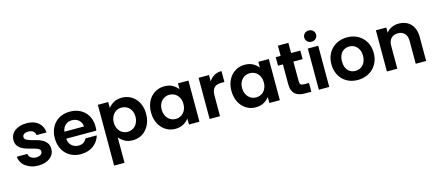

<svg xmlns="http://www.w3.org/2000/svg" viewBox="-65 -1505 5694 2496"><g transform="rotate(-15 2782.5 -257.0)"><path d="M499 -158Q499 -122 484 -91.5Q469 -61 440.5 -38.5Q412 -16 372 -3.5Q332 9 281 9Q229 9 185.5 -5.5Q142 -20 110 -44.5Q78 -69 59.5 -102.5Q41 -136 39 -175H180Q184 -143 211 -122Q238 -101 280 -101Q322 -101 343.5 -117.5Q365 -134 365 -158Q365 -183 342 -196Q319 -209 284 -218.5Q249 -228 208.5 -238.5Q168 -249 133 -267Q98 -285 75 -315.5Q52 -346 52 -397Q52 -431 67 -461.5Q82 -492 110 -514.5Q138 -537 179 -550Q220 -563 271 -563Q372 -563 430 -513Q488 -463 494 -380H360Q357 -412 333 -432Q309 -452 267 -452Q228 -452 208 -437.5Q188 -423 188 -399Q188 -374 211 -360.5Q234 -347 268 -337Q302 -327 342 -317Q382 -307 416.5 -288.5Q451 -270 474.5 -239.5Q498 -209 499 -158Z M852 -448Q801 -448 765 -417Q729 -386 721 -329H984Q983 -356 972.5 -378Q962 -400 944 -415.5Q926 -431 902.5 -439.5Q879 -448 852 -448ZM1115 -174Q1104 -136 1081.5 -102.5Q1059 -69 1026 -44Q993 -19 950 -5Q907 9 856 9Q796 9 745 -11Q694 -31 657 -68.5Q620 -106 599 -159Q578 -212 578 -277Q578 -343 598.5 -395.5Q619 -448 655.5 -485.5Q692 -523 743 -543Q794 -563 856 -563Q916 -563 966 -543.5Q1016 -524 1052.5 -488Q1089 -452 1109 -401.5Q1129 -351 1129 -289Q1129 -275 1128 -262Q1127 -249 1125 -235H720Q725 -173 762.5 -140Q800 -107 853 -107Q898 -107 924 -126.5Q950 -146 964 -174Z M1371 -474Q1396 -509 1442.5 -536Q1489 -563 1554 -563Q1607 -563 1653.5 -543Q1700 -523 1734 -486Q1768 -449 1787.5 -396.5Q1807 -344 1807 -279Q1807 -214 1787.5 -161Q1768 -108 1734 -70Q1700 -32 1653.5 -11.5Q1607 9 1554 9Q1488 9 1442.5 -18Q1397 -45 1371 -79V264H1231V-554H1371ZM1664 -279Q1664 -318 1651.5 -348.5Q1639 -379 1619 -399Q1599 -419 1572 -429.5Q1545 -440 1517 -440Q1489 -440 1462.5 -429.5Q1436 -419 1416 -398Q1396 -377 1383.5 -346.5Q1371 -316 1371 -277Q1371 -238 1383.5 -207.5Q1396 -177 1416 -156Q1436 -135 1462.5 -124.5Q1489 -114 1517 -114Q1545 -114 1572 -125Q1599 -136 1619 -157Q1639 -178 1651.5 -209Q1664 -240 1664 -279Z M1873 -279Q1873 -344 1892.5 -396.5Q1912 -449 1946.5 -486Q1981 -523 2027 -543Q2073 -563 2126 -563Q2193 -563 2238.5 -536.5Q2284 -510 2309 -475V-554H2450V0H2309V-81Q2284 -45 2237.5 -18Q2191 9 2125 9Q2072 9 2026.5 -11.5Q1981 -32 1946.5 -70Q1912 -108 1892.5 -161Q1873 -214 1873 -279ZM2309 -277Q2309 -316 2297 -346.5Q2285 -377 2264.5 -398Q2244 -419 2217.5 -429.5Q2191 -440 2162 -440Q2134 -440 2107.5 -429.5Q2081 -419 2061 -399Q2041 -379 2028.5 -348.5Q2016 -318 2016 -279Q2016 -240 2028.5 -209Q2041 -178 2061 -157Q2081 -136 2107.5 -125Q2134 -114 2162 -114Q2191 -114 2217.5 -124.5Q2244 -135 2264.5 -156Q2285 -177 2297 -207.5Q2309 -238 2309 -277Z M2727 0H2587V-554H2727V-468Q2753 -511 2796 -536.5Q2839 -562 2897 -562V-415H2860Q2829 -415 2804.5 -408.5Q2780 -402 2762.5 -386Q2745 -370 2736 -343Q2727 -316 2727 -276Z M2955 -279Q2955 -344 2974.5 -396.5Q2994 -449 3028.5 -486Q3063 -523 3109 -543Q3155 -563 3208 -563Q3275 -563 3320.5 -536.5Q3366 -510 3391 -475V-554H3532V0H3391V-81Q3366 -45 3319.5 -18Q3273 9 3207 9Q3154 9 3108.5 -11.5Q3063 -32 3028.5 -70Q2994 -108 2974.5 -161Q2955 -214 2955 -279ZM3391 -277Q3391 -316 3379 -346.5Q3367 -377 3346.5 -398Q3326 -419 3299.5 -429.5Q3273 -440 3244 -440Q3216 -440 3189.5 -429.5Q3163 -419 3143 -399Q3123 -379 3110.5 -348.5Q3098 -318 3098 -279Q3098 -240 3110.5 -209Q3123 -178 3143 -157Q3163 -136 3189.5 -125Q3216 -114 3244 -114Q3273 -114 3299.5 -124.5Q3326 -135 3346.5 -156Q3367 -177 3379 -207.5Q3391 -238 3391 -277Z M3691 -439H3625V-554H3691V-691H3832V-554H3956V-439H3832V-171Q3832 -143 3845 -130.5Q3858 -118 3891 -118H3956V0H3868Q3828 0 3795.5 -9Q3763 -18 3739.5 -38.5Q3716 -59 3703.5 -91.5Q3691 -124 3691 -172Z M4057 -554H4197V0H4057ZM4128 -627Q4093 -627 4071 -649Q4049 -671 4049 -703Q4049 -735 4071 -756.5Q4093 -778 4128 -778Q4163 -778 4185.5 -756.5Q4208 -735 4208 -703Q4208 -671 4185.5 -649Q4163 -627 4128 -627Z M4870 -277Q4870 -212 4847.5 -159Q4825 -106 4786 -68.5Q4747 -31 4694 -11Q4641 9 4581 9Q4521 9 4469.5 -11Q4418 -31 4380.5 -68.5Q4343 -106 4321.5 -159Q4300 -212 4300 -277Q4300 -343 4322 -395.5Q4344 -448 4382.5 -485.5Q4421 -523 4473 -543Q4525 -563 4585 -563Q4645 -563 4697 -543Q4749 -523 4787.5 -485.5Q4826 -448 4848 -395.5Q4870 -343 4870 -277ZM4442 -277Q4442 -236 4453 -205Q4464 -174 4483 -153.5Q4502 -133 4527.5 -123Q4553 -113 4581 -113Q4609 -113 4635 -123Q4661 -133 4681 -153.5Q4701 -174 4713.5 -205Q4726 -236 4726 -277Q4726 -319 4714 -349.5Q4702 -380 4682 -400.5Q4662 -421 4636.5 -431Q4611 -441 4583 -441Q4555 -441 4529.5 -431Q4504 -421 4484.5 -400.5Q4465 -380 4453.5 -349.5Q4442 -319 4442 -277Z M5361 -306Q5361 -373 5327.5 -408Q5294 -443 5238 -443Q5181 -443 5147 -408Q5113 -373 5113 -306V0H4973V-554H5113V-485Q5140 -520 5183 -541Q5226 -562 5280 -562Q5328 -562 5369 -546.5Q5410 -531 5439 -501Q5468 -471 5484.5 -426.5Q5501 -382 5501 -325V0H5361Z"/></g></svg>

Font: Poppins SemiBold
Style: Regular
Weight: 600
Designer: Ninad Kale (Devanagari), Jonny Pinhorn (Latin)
Foundry: Indian Type Foundry
Version: Version 3.002 2017